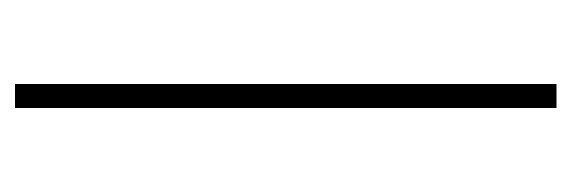

<svg xmlns="http://www.w3.org/2000/svg" viewBox="-273 -416 762 256"><g transform="rotate(90 108.0 -288.0)"><path d="M92 -649H124V73H92Z"/></g></svg>

Font: Smooch Sans Thin Light
Style: Regular
Weight: 300
Version: Version 1.010